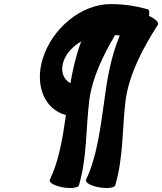

<svg xmlns="http://www.w3.org/2000/svg" viewBox="-20 -895 795 941"><path d="M545 13C586 -128 578 -265 596 -407C614 -532 678 -656 754 -774C760 -785 740 -804 710 -817C713 -835 712 -847 705 -849C647 -866 586 -875 522 -875C377 -875 234 -754 189 -606C150 -478 197 -359 303 -331C288 -222 269 -107 224 -13C219 0 248 16 287 23C327 30 363 26 367 13C408 -128 400 -265 418 -407C433 -514 483 -620 544 -723C552 -722 559 -722 567 -721C522 -613 504 -502 490 -393C472 -267 455 -125 401 -13C397 0 426 16 465 23C505 30 541 26 545 13ZM293 -599C308 -638 340 -670 378 -692C353 -625 337 -556 325 -487C289 -507 274 -550 293 -599Z"/></svg>

Font: Nupuram Black Oblique
Style: Regular
Weight: 900
Designer: Santhosh Thottingal (santhosh.thottingal@gmail.com)
Foundry: SMC
Version: Version 1.000